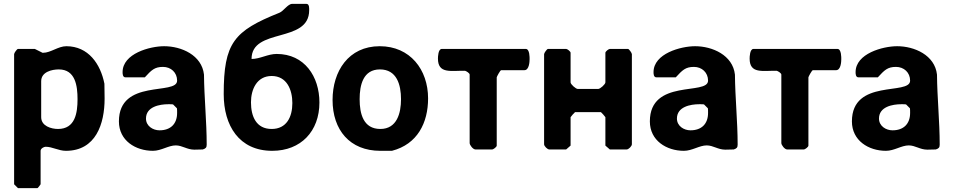

<svg xmlns="http://www.w3.org/2000/svg" viewBox="-20 -773 4929 993"><path d="M190 180V7C190 -5 207 -14 216 -14C251 -14 283 7 321 7C476 7 521 -133 521 -263C521 -275 520 -329 520 -340C500 -442 437 -534 323 -534C281 -534 242 -500 203 -500H200L160 -520H73C68 -520 53 -499 53 -493V180L73 200H173C177 200 189 181 190 180ZM284 -414C370 -414 381 -329 381 -260C381 -189 369 -106 280 -106C245 -106 193 -121 193 -167V-353C193 -401 248 -414 284 -414Z M595 -145C595 -46 681 7 771 7C814 7 851 -21 889 -21C923 -21 947 1 985 1C992 1 1022 0 1029 0C1044 -5 1049 -10 1049 -25C1049 -144 1036 -269 1035 -387C1024 -488 918 -534 829 -534C755 -534 614 -496 614 -400C614 -392 614 -373 629 -373H729C763 -410 779 -427 823 -427C864 -427 896 -398 896 -356C896 -278 595 -368 595 -145ZM735 -160C735 -221 805 -234 851 -234C858 -234 875 -234 875 -233L895 -213C896 -213 896 -196 896 -189C896 -132 862 -99 805 -99C771 -99 735 -121 735 -160Z M1137 -286C1137 -124 1216 7 1388 7C1536 7 1632 -94 1632 -243C1632 -377 1555 -494 1411 -494C1365 -494 1325 -468 1281 -468C1281 -632 1579 -547 1579 -720C1579 -727 1581 -753 1565 -753H1491C1469 -753 1446 -715 1425 -707C1190 -613 1137 -552 1137 -286ZM1278 -244C1278 -310 1308 -380 1385 -380C1464 -380 1492 -308 1492 -240C1492 -168 1462 -106 1385 -106C1305 -106 1278 -171 1278 -244Z M1700 -256C1700 -101 1789 7 1947 7H2007C2139 -27 2194 -138 2194 -264C2194 -413 2101 -534 1944 -534C1782 -534 1700 -404 1700 -256ZM1840 -260C1840 -333 1858 -414 1945 -414C2032 -414 2054 -335 2054 -260C2054 -188 2033 -106 1947 -106C1859 -106 1840 -185 1840 -260Z M2385 -407C2392 -405 2409 -395 2409 -387V-33C2409 -23 2426 0 2439 0H2525C2532 0 2549 -13 2549 -20V-373C2549 -376 2567 -410 2572 -410H2692C2717 -410 2719 -454 2719 -467C2719 -475 2720 -520 2699 -520H2265C2246 -520 2245 -479 2245 -470C2245 -390 2312 -408 2385 -407Z M2954 -193H3088C3092 -190 3108 -172 3111 -167V-20L3134 0H3221C3231 0 3248 -17 3248 -27V-493C3248 -499 3233 -520 3228 -520H3134C3128 -520 3111 -507 3111 -500V-347C3111 -337 3084 -313 3074 -313H2968C2958 -313 2931 -337 2931 -347V-500C2931 -507 2914 -520 2908 -520H2814C2809 -520 2794 -499 2794 -493V-27C2794 -17 2811 0 2821 0H2908L2931 -20V-167C2934 -172 2950 -190 2954 -193Z M3341 -145C3341 -46 3427 7 3517 7C3560 7 3597 -21 3635 -21C3669 -21 3693 1 3731 1C3738 1 3768 0 3775 0C3790 -5 3795 -10 3795 -25C3795 -144 3782 -269 3781 -387C3770 -488 3664 -534 3575 -534C3501 -534 3360 -496 3360 -400C3360 -392 3360 -373 3375 -373H3475C3509 -410 3525 -427 3569 -427C3610 -427 3642 -398 3642 -356C3642 -278 3341 -368 3341 -145ZM3481 -160C3481 -221 3551 -234 3597 -234C3604 -234 3621 -234 3621 -233L3641 -213C3642 -213 3642 -196 3642 -189C3642 -132 3608 -99 3551 -99C3517 -99 3481 -121 3481 -160Z M3997 -407C4004 -405 4021 -395 4021 -387V-33C4021 -23 4038 0 4051 0H4137C4144 0 4161 -13 4161 -20V-373C4161 -376 4179 -410 4184 -410H4304C4329 -410 4331 -454 4331 -467C4331 -475 4332 -520 4311 -520H3877C3858 -520 3857 -479 3857 -470C3857 -390 3924 -408 3997 -407Z M4386 -145C4386 -46 4472 7 4562 7C4605 7 4642 -21 4680 -21C4714 -21 4738 1 4776 1C4783 1 4813 0 4820 0C4835 -5 4840 -10 4840 -25C4840 -144 4827 -269 4826 -387C4815 -488 4709 -534 4620 -534C4546 -534 4405 -496 4405 -400C4405 -392 4405 -373 4420 -373H4520C4554 -410 4570 -427 4614 -427C4655 -427 4687 -398 4687 -356C4687 -278 4386 -368 4386 -145ZM4526 -160C4526 -221 4596 -234 4642 -234C4649 -234 4666 -234 4666 -233L4686 -213C4687 -213 4687 -196 4687 -189C4687 -132 4653 -99 4596 -99C4562 -99 4526 -121 4526 -160Z"/></svg>

Font: Asimov Print
Style: C
Weight: 500
Designer: Google
Version: Version 2.000980: 2014